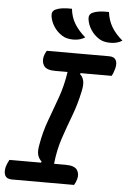

<svg xmlns="http://www.w3.org/2000/svg" viewBox="-61 -980 688 1024"><g transform="rotate(5 282.5 -467.5)"><path d="M282 -935Q287 -890 308 -855.5Q329 -821 366 -789Q339 -772 304 -772Q266 -772 243 -787Q215 -805 198 -831.5Q181 -858 177 -886Q173 -913 195 -923Q224 -937 282 -935ZM480 -935Q486 -890 506.5 -855.5Q527 -821 565 -789Q538 -772 502 -772Q464 -772 441 -787Q413 -805 396 -831.5Q379 -858 375 -886Q371 -913 393 -923Q422 -937 480 -935ZM375 0H42Q15 0 6 -17Q-3 -34 3 -62Q6 -73 11 -84.5Q16 -96 20 -103H189L192 -109Q177 -122 171 -142Q165 -162 172 -198Q184 -268 207.5 -331Q231 -394 254 -458.5Q277 -523 288 -597H223Q176 -597 161.5 -618Q147 -639 154 -668Q157 -679 160.5 -686.5Q164 -694 168 -700H502Q529 -700 538 -683Q547 -666 540 -638Q533 -612 524 -597H358L355 -592Q370 -579 375 -558Q380 -537 372 -501Q357 -430 333.5 -368Q310 -306 288.5 -242.5Q267 -179 259 -103H321Q368 -103 382.5 -82Q397 -61 389 -32Q386 -22 382.5 -14Q379 -6 375 0Z"/></g></svg>

Font: Recursive Sn Csl St Med
Style: Italic
Weight: 500
Italic angle: -15°
Version: Version 1.079;hotconv 1.0.112;makeotfexe 2.5.65598; ttfautoh